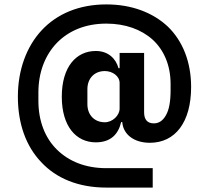

<svg xmlns="http://www.w3.org/2000/svg" viewBox="-20 -729 943 870"><path d="M672 121H462C335 121 235 79 167 6C98 -66 61 -168 61 -291C61 -412 100 -518 169 -592C238 -666 338 -709 462 -709C577 -709 673 -672 741 -608C808 -543 846 -448 846 -335C846 -175 774 -82 659 -82C587 -82 538 -120 534 -176H529C516 -120 481 -84 414 -84C326 -84 260 -155 260 -291C260 -427 326 -498 414 -498C470 -498 505 -464 517 -420H522V-489H633V-220C633 -187 648 -170 677 -170C700 -170 718 -182 732 -207C746 -231 753 -269 753 -320V-348C753 -433 723 -502 672 -549C620 -596 547 -622 462 -622C367 -622 292 -590 238 -535C184 -479 154 -401 154 -310V-272C154 -181 184 -104 238 -51C292 2 367 33 462 33H672ZM455 -175C490 -175 522 -206 522 -237V-353C522 -384 490 -407 455 -407C407 -407 376 -373 376 -325V-257C376 -209 407 -175 455 -175Z"/></svg>

Font: Plexus Sans Bold
Style: Regular
Weight: 700
Version: Version 2.001;PS 002.001;hotconv 1.0.70;makeotf.lib2.5.58329